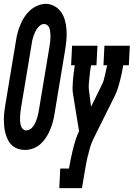

<svg xmlns="http://www.w3.org/2000/svg" viewBox="-37 -766 690 991"><path d="M92 8Q73 8 55.5 2Q38 -4 25 -16Q12 -28 4 -44Q-4 -60 -9 -78Q-14 -96 -15.5 -114.5Q-17 -133 -17 -152Q-17 -171 -14.5 -190Q-12 -209 -9 -228L45 -553Q48 -574 53.5 -595Q59 -616 67.5 -637Q76 -658 88.5 -677.5Q101 -697 117.5 -712Q134 -727 156 -736.5Q178 -746 199 -746Q224 -746 245.5 -733.5Q267 -721 280 -701.5Q293 -682 299 -658Q305 -634 306.5 -609Q308 -584 305.5 -558Q303 -532 299 -507L245 -182Q242 -161 236.5 -140Q231 -119 222.5 -98Q214 -77 201.5 -57.5Q189 -38 172.5 -23Q156 -8 134.5 0Q113 8 92 8ZM98 -93Q109 -93 119 -99.5Q129 -106 135.5 -115.5Q142 -125 146.5 -135.5Q151 -146 154.5 -156.5Q158 -167 160 -177.5Q162 -188 164 -199L218 -523Q219 -532 220.5 -540.5Q222 -549 222.5 -558Q223 -567 223.5 -575.5Q224 -584 223 -592.5Q222 -601 221 -609Q220 -617 216 -625Q212 -633 205.5 -637.5Q199 -642 190 -642Q180 -642 170.5 -635Q161 -628 154.5 -618.5Q148 -609 143.5 -599Q139 -589 135.5 -578.5Q132 -568 129.5 -557.5Q127 -547 126 -536L72 -212Q71 -203 69.5 -194.5Q68 -186 67.5 -177Q67 -168 66.5 -159.5Q66 -151 66.5 -142.5Q67 -134 68.5 -126Q70 -118 73.5 -110.5Q77 -103 83.5 -98Q90 -93 98 -93ZM269 205 274 104H319Q323 80 328 55.5Q333 31 339 6.5Q345 -18 352.5 -42Q360 -66 371 -89L341 -274Q337 -293 337.5 -312.5Q338 -332 339.5 -351.5Q341 -371 343.5 -390.5Q346 -410 349 -429H330L335 -530H466L461 -429H433Q430 -413 428 -397Q426 -381 424.5 -365Q423 -349 421.5 -333Q420 -317 422 -302L433 -215L489 -329Q495 -340 498.5 -353Q502 -366 505 -378.5Q508 -391 510.5 -404Q513 -417 516 -429H497L502 -530H633L628 -429H599Q596 -410 592 -390.5Q588 -371 583 -351.5Q578 -332 572 -312.5Q566 -293 557 -274L446 -51Q435 -29 428.5 -7Q422 15 417 38H416Q411 60 407 82.5Q403 105 399 128L386 205Z"/></svg>

Font: Iosevka Curly Slab ExObl
Style: Bold
Weight: 700
Width: 7
Italic angle: -9°
Monospace: yes
Designer: Belleve Invis
Foundry: Belleve Invis
Version: Version 11.0.0; ttfautohint (v1.8.3)